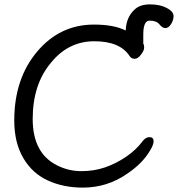

<svg xmlns="http://www.w3.org/2000/svg" viewBox="-20 -831 811 875"><path d="M357 24Q269 24 198 -8.5Q127 -41 86 -111Q45 -181 45 -282Q45 -472 149 -595.5Q253 -719 408 -719Q499 -719 553 -692Q555 -753 594 -788Q618 -811 664 -811Q710 -811 740.5 -794.5Q771 -778 771 -758Q771 -739 759.5 -721Q748 -703 734 -703Q720 -703 706.5 -720Q693 -737 662 -737Q633 -737 633 -674V-632Q637 -626 637 -614Q637 -601 622.5 -582Q608 -563 594 -563Q579 -563 571 -575Q527 -643 410 -643Q292 -643 213 -546Q129 -447 129 -289Q129 -132 241 -77Q293 -51 351 -51Q408 -51 458 -68Q508 -85 554.5 -116.5Q601 -148 631 -189Q645 -206 661 -206Q680 -206 680 -187Q680 -172 665 -147Q631 -87 559 -39Q469 24 357 24Z"/></svg>

Font: LXGW WenKai Lite Medium
Style: Regular
Weight: 500
Designer: LXGW / Fontworks Inc.
Foundry: LXGW / Fontworks Inc.
Version: Version 1.511; March 25, 2025